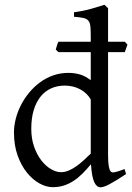

<svg xmlns="http://www.w3.org/2000/svg" viewBox="-20 -777 560 812"><path d="M513.2 -41Q490.7 -25.9 473.4 -15.4Q456.1 -4.9 443.1 2Q430.2 8.8 420.9 12Q411.6 15.1 404.8 15.1Q388.7 15.1 378.4 -7.1Q368.2 -29.3 364.7 -82.5Q346.2 -60.1 327.9 -42Q309.6 -23.9 290.3 -11.5Q271 1 249.5 7.8Q228 14.6 203.1 14.6Q175.8 14.6 147 -1.2Q118.2 -17.1 94 -46.9Q69.8 -76.7 54.4 -119.6Q39.1 -162.6 39.1 -216.8Q39.1 -244.6 46.6 -274.4Q54.2 -304.2 68.4 -332Q82.5 -359.9 103 -384.8Q123.5 -409.7 148.9 -428.5Q174.3 -447.3 204.6 -458Q234.9 -468.8 269 -468.8Q292 -468.8 314.7 -463.1Q337.4 -457.5 363.8 -438V-556.6H227.1L215.8 -567.4Q218.3 -575.2 220.7 -584Q223.1 -592.8 227.1 -600.6H363.8V-622.1Q363.8 -648.9 362.3 -664.8Q360.8 -680.7 354 -689.2Q347.2 -697.8 333 -700.9Q318.8 -704.1 293 -706.1V-725.1Q333 -730.5 364.7 -739.5Q396.5 -748.5 421.9 -756.8L437 -742.2V-600.6H507.8L519 -588.4L507.8 -556.6H437V-124Q437 -106.9 437.7 -94.7Q438.5 -82.5 439.9 -74.2Q441.4 -65.9 443.4 -60.5Q445.3 -55.2 448.2 -51.8Q452.6 -46.4 465.1 -48.6Q477.5 -50.8 506.8 -62ZM363.8 -127.4V-356.4Q347.7 -384.3 318.4 -399.7Q289.1 -415 253.9 -415Q222.7 -415 196.8 -403.6Q170.9 -392.1 152.1 -369.1Q133.3 -346.2 122.8 -312Q112.3 -277.8 112.3 -231.9Q112.3 -190.4 124.3 -156.5Q136.2 -122.6 154.8 -98.6Q173.3 -74.7 195.6 -61.8Q217.8 -48.8 237.8 -48.8Q254.4 -48.8 270.5 -55.7Q286.6 -62.5 302.2 -73.5Q317.9 -84.5 333.3 -98.6Q348.6 -112.8 363.8 -127.4Z"/></svg>

Font: Gentium Plus Viet
Style: Regular
Weight: 400
Designer: J. Victor Gaultney, Annie Olsen, Iska Routamaa, Becca Hirsbrunner
Foundry: SIL International
Version: Version 5.000